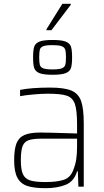

<svg xmlns="http://www.w3.org/2000/svg" viewBox="-20 -976 544 1004"><path d="M54 -138Q54 -195 66 -226Q78 -257 107.5 -270Q137 -283 192 -283Q223 -283 383 -278V-324Q383 -400 371.5 -432.5Q360 -465 329.5 -475.5Q299 -486 229 -486Q197 -486 153.5 -482Q110 -478 85 -473V-506Q145 -518 241 -518Q316 -518 353 -502.5Q390 -487 404 -448Q418 -409 418 -330V0H390L387 -80H383Q367 -27 323 -9.5Q279 8 218 8Q158 8 123 -3.5Q88 -15 71 -46.5Q54 -78 54 -138ZM362 -84Q374 -113 378.5 -142Q383 -171 383 -210V-251H201Q153 -251 130 -243Q107 -235 98 -211.5Q89 -188 89 -138Q89 -90 99.5 -66Q110 -42 136.5 -33Q163 -24 217 -24Q275 -24 311 -35Q347 -46 362 -84ZM153 -676Q153 -714 159 -732Q165 -750 186.5 -758.5Q208 -767 255 -767Q302 -767 323.5 -758.5Q345 -750 351 -732Q357 -714 357 -676Q357 -638 351 -620Q345 -602 323.5 -593.5Q302 -585 255 -585Q208 -585 186.5 -593.5Q165 -602 159 -620Q153 -638 153 -676ZM325 -676Q325 -704 321 -716.5Q317 -729 302.5 -734.5Q288 -740 255 -740Q221 -740 206.5 -734.5Q192 -729 188.5 -717Q185 -705 185 -676Q185 -648 188.5 -636Q192 -624 206.5 -618.5Q221 -613 255 -613Q288 -613 302.5 -618.5Q317 -624 321 -636Q325 -648 325 -676ZM223 -818V-823L306 -956H350V-951L249 -818Z"/></svg>

Font: Saira Semi Condensed Thin
Style: Regular
Weight: 100
Width: 4
Designer: Hector Gatti with collaboration of the Omnibus-Type team
Foundry: Omnibus-Type
Version: Version 1.001; ttfautohint (v1.8)